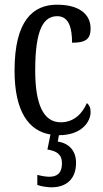

<svg xmlns="http://www.w3.org/2000/svg" viewBox="-20 -566 437 818"><path d="M200 232C262 232 304 197 304 128C304 74 272 44 226 37L231 10C328 10 366 -47 366 -89C366 -108 360 -119 350 -127C332 -84 296 -45 239 -45C164 -45 130 -123 130 -266C130 -445 167 -497 224 -497C274 -497 287 -446 287 -384C343 -384 366 -398 366 -444C366 -509 313 -546 223 -546C121 -546 42 -479 42 -265C42 -90 103 -8 195 7L182 71C219 77 244 90 244 130C244 172 223 187 190 187C176 187 158 184 139 179V222C158 229 184 232 200 232Z"/></svg>

Font: Noto Serif Georgian ExtraCondensed
Style: Regular
Weight: 400
Width: 2
Designer: Monotype Design Team, Akaki Razmadze
Foundry: Google LLC
Version: Version 2.003